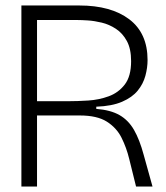

<svg xmlns="http://www.w3.org/2000/svg" viewBox="-20 -680 607 700"><path d="M58 0V-660H269Q385 -660 451.5 -609.5Q518 -559 518 -461Q518 -433 510 -403.5Q502 -374 482 -349.5Q462 -325 425 -309Q388 -293 331 -291V-283Q383 -279 415.5 -260.5Q448 -242 468.5 -206.5Q489 -171 504 -115L536 0H476L451 -101Q441 -142 423 -178Q405 -214 369.5 -236.5Q334 -259 271 -259H115V0ZM115 -311H228Q262 -311 301.5 -313.5Q341 -316 376.5 -329Q412 -342 435 -372Q458 -402 458 -457Q458 -502 442.5 -530.5Q427 -559 402.5 -575Q378 -591 351 -597.5Q324 -604 300.5 -605.5Q277 -607 263 -607H115Z"/></svg>

Font: Bricolage Grotesque 48pt ExtraLight
Style: Regular
Weight: 200
Designer: Mathieu Triay
Foundry: Atelier Triay
Version: Version 1.000; ttfautohint (v1.8.4.7-5d5b);gftools[0.9.32]